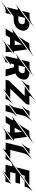

<svg xmlns="http://www.w3.org/2000/svg" viewBox="2188 -3242 1071 5750"><g transform="rotate(90 2723.0 -367.5)"><path d="M754.9 -599.6Q777.8 -543 759.8 -471.7Q745.1 -411.6 710.4 -367.9Q675.8 -324.2 628.2 -295.9Q580.6 -267.6 524.4 -254.2Q468.3 -240.7 410.6 -240.7H365.7Q358.9 -240.7 349.6 -239.3Q340.3 -237.8 332 -234.4L64 -38.1L141.6 -353Q141.6 -357.4 137.9 -364.3Q134.3 -371.1 121.1 -371.1Q115.2 -371.1 107.2 -368.9Q99.1 -366.7 87.9 -361.8Q65.9 -351.6 46.6 -342.5Q27.3 -333.5 12.7 -326.7Q-4.4 -318.8 -18.6 -312L533.2 -717.3Q566.4 -716.8 600.1 -710.9Q633.8 -705.1 663.8 -691.4Q693.8 -677.7 717.8 -655.3Q741.7 -632.8 754.9 -599.6ZM570.8 -473.1Q582.5 -519.5 563 -548.3Q544.4 -575.7 498.5 -576.7H383.8L335.9 -381.8H446.3Q493.2 -381.8 526.1 -404.1Q559.1 -426.3 570.8 -473.1ZM669.4 -852.1 175.3 -489.3 231.9 -717.3H363.8Q376.5 -718.3 393.3 -720.9Q410.2 -723.6 429 -728.5Q447.8 -733.4 468 -740.7Q488.3 -748 507.8 -759.3Q537.6 -775.4 566.4 -791.7Q595.2 -808.1 618.2 -821.8Q645 -837.4 669.4 -852.1ZM-132.3 140.6 281.7 -163.1 241.2 0H137.2Q124.5 2 106 9Q87.4 16.1 65.9 26.1Q44.4 36.1 21.5 48.6Q-1.5 61 -23.4 74.2Q-75.2 104 -132.3 140.6Z M1543.9 -838.9 899.9 -365.7Q913.6 -375.5 927.2 -388.4Q940.9 -401.4 953.1 -414.3Q965.3 -427.2 974.9 -438.5Q984.4 -449.7 989.3 -456.5L1147.9 -709H1148.4L1148.9 -710H1215.8Q1257.8 -710 1303 -720.2Q1348.1 -730.5 1384.8 -751Q1410.6 -764.6 1436.8 -779.1Q1462.9 -793.5 1484.6 -805.7Q1506.3 -817.9 1522.2 -826.7Q1538.1 -835.4 1543.9 -838.9ZM1377 -284.7Q1377.9 -276.9 1379.9 -269.8Q1381.8 -262.7 1385.7 -257.3Q1389.6 -252 1395.5 -248.8Q1401.4 -245.6 1410.2 -245.6Q1421.4 -245.6 1437.7 -251.5Q1454.1 -257.3 1477.5 -271.5L1140.6 -24.4Q1155.8 -36.6 1167.7 -53.5Q1179.7 -70.3 1188.2 -86.4Q1196.8 -102.5 1202.1 -115.2Q1207.5 -127.9 1209.5 -132.8H975.6L901.4 -2.4H704.1L812 -174.3Q827.6 -201.2 829.8 -215.6Q832 -230 818.4 -230Q810.1 -230 790.8 -222.2Q771.5 -214.4 750 -204.3Q728.5 -194.3 709.2 -184.3Q689.9 -174.3 681.2 -169.9L920.4 -346.7L1327.6 -645.5L1376.5 -289.1L1377 -287.1Q1377 -285.2 1377 -284.7ZM1054.7 -271.5H1197.8L1181.2 -493.7ZM1392.1 -174.3 1450.2 -216.8Q1441.4 -207 1431.9 -194.8Q1422.4 -182.6 1414.8 -168.9Q1407.2 -155.3 1403.1 -140.4Q1398.9 -125.5 1400.9 -111.3Q1401.4 -108.9 1401.4 -105L1415.5 -2.4H1243.2Q1236.8 -1.5 1215.8 3.4Q1194.8 8.3 1160.2 23.2Q1125.5 38.1 1077.1 65.2Q1028.8 92.3 967.8 137.2L1214.8 -44.4V-44.9L1392.1 -174.8Z M2189.9 -659.7Q2252 -602.1 2225.6 -497.1Q2207 -421.9 2163.6 -373.3Q2120.1 -324.7 2048.8 -294.4L2102.1 -111.3V-111.8L2134.8 0H1930.7L1862.8 -249.5H1773.9L1751.5 -159.7Q1752 -156.7 1754.2 -153.6Q1756.3 -150.4 1763.7 -150.4Q1769.5 -150.4 1779.8 -153.6Q1790 -156.7 1806.6 -164.1Q1806.2 -164.1 1796.4 -157Q1786.6 -149.9 1771 -138.2Q1755.4 -126.5 1735.1 -111.8Q1714.8 -97.2 1693.8 -82Q1645 -45.9 1582.5 0H1525.4L1608.9 -338.4Q1608.4 -342.8 1604.7 -349.4Q1601.1 -356 1588.4 -356Q1582.5 -356 1574.2 -354Q1565.9 -352.1 1554.7 -347.2Q1532.7 -337.4 1513.4 -328.1Q1494.1 -318.8 1479.5 -312Q1462.9 -303.7 1448.7 -295.9L1631.8 -430.2V-430.7L2021 -716.3Q2043 -715.3 2065.9 -712.4Q2088.9 -709.5 2110.8 -702.9Q2132.8 -696.3 2153.1 -685.8Q2173.3 -675.3 2189.9 -659.7ZM2036.1 -483.9Q2046.9 -527.8 2028.8 -551.8Q2011.2 -576.2 1963.4 -576.2H1855L1809.1 -390.6H1915Q1962.4 -390.6 1993.4 -414.3Q2024.4 -438 2036.1 -483.9ZM2135.7 -835 1642.1 -472.7 1702.6 -716.8H1855.5Q1868.2 -718.3 1884.5 -720.9Q1900.9 -723.6 1919.2 -728.3Q1937.5 -732.9 1956.8 -740Q1976.1 -747.1 1994.6 -756.8Q2014.6 -768.1 2034.9 -779.3Q2055.2 -790.5 2073.7 -800.8Q2092.3 -811 2108.2 -819.8Q2124 -828.6 2135.7 -835ZM1429.7 147.9 1730.5 -73.7 1713.4 0.5Q1680.2 7.3 1636.7 25.9Q1597.7 42.5 1546.6 70.8Q1495.6 99.1 1429.7 147.9Z M2963.9 -216.3Q2940.4 -191.4 2919.4 -168Q2907.2 -153.8 2898.9 -144.3Q2890.6 -134.8 2882.3 -124.8Q2874 -114.7 2866.5 -105.2Q2858.9 -95.7 2853.5 -87.9Q2842.3 -72.8 2835 -57.1Q2827.6 -41.5 2822.8 -28.3Q2817.4 -13.7 2814.5 0.5H2668.5ZM2576.7 -711.9 2244.1 -467.8Q2248 -472.2 2263.2 -489.3Q2278.3 -506.3 2297.4 -528.1Q2316.4 -549.8 2335.4 -572.5Q2354.5 -595.2 2365.7 -611.3Q2377.4 -628.9 2386 -646.5Q2394.5 -664.1 2399.4 -678.2Q2405.8 -694.8 2409.7 -710.4L2410.2 -711.9ZM2506.8 78.1Q2528.3 58.1 2543 42Q2552.2 32.2 2556.4 26.4Q2560.5 20.5 2563 15.1Q2565.4 9.8 2565.2 5.6Q2564.9 1.5 2560.5 0H2235.8L2259.8 -96.2L2720.7 -572.3H2433.1L2856.4 -883.3Q2808.1 -840.3 2774.4 -804.2Q2753.9 -783.2 2743.7 -770Q2733.4 -756.8 2727.1 -745.1Q2720.7 -733.4 2720 -724.4Q2719.2 -715.3 2728 -711.9H2986.8L2963.9 -618.2L2504.9 -139.6H2804.2Z M3123 -524.4 3479.5 -786.1Q3475.1 -781.7 3460 -764.6Q3444.8 -747.6 3425.8 -725.6Q3406.7 -703.6 3387.7 -680.7Q3368.7 -657.7 3357.4 -641.6Q3339.8 -616.7 3330.1 -592.3Q3320.3 -567.9 3316.4 -553.7L3257.8 -317.9L2936 -81.5Q2939 -84.5 2950.2 -96.9Q2961.4 -109.4 2975.3 -125.5Q2989.3 -141.6 3003.2 -158.4Q3017.1 -175.3 3025.4 -187Q3037.6 -204.1 3044.7 -221.7Q3051.8 -239.3 3055.2 -249.5ZM3247.6 -275.9V-275.4L3348.1 -349.1Q3328.1 -327.6 3310.1 -307.6Q3299.3 -295.9 3292.2 -287.6Q3285.2 -279.3 3278.3 -271Q3271.5 -262.7 3264.9 -254.4Q3258.3 -246.1 3253.9 -239.7Q3244.6 -226.6 3238.3 -213.1Q3231.9 -199.7 3228 -188.5Q3223.1 -175.8 3220.7 -164.1H3219.7L3179.7 0H2993.2L3020 -108.4ZM3337.4 -716.3 3002.9 -470.7Q3006.8 -475.1 3022.2 -492.2Q3037.6 -509.3 3056.6 -531Q3075.7 -552.7 3094.7 -575.9Q3113.8 -599.1 3125.5 -615.2Q3137.2 -632.8 3145.8 -650.4Q3154.3 -668 3159.2 -682.6Q3165.5 -699.2 3169.4 -714.8H3169.9L3170.4 -716.3Z M4162.6 -838.9 3518.6 -365.7Q3532.2 -375.5 3545.9 -388.4Q3559.6 -401.4 3571.8 -414.3Q3584 -427.2 3593.5 -438.5Q3603 -449.7 3607.9 -456.5L3766.6 -709H3767.1L3767.6 -710H3834.5Q3876.5 -710 3921.6 -720.2Q3966.8 -730.5 4003.4 -751Q4029.3 -764.6 4055.4 -779.1Q4081.5 -793.5 4103.3 -805.7Q4125 -817.9 4140.9 -826.7Q4156.7 -835.4 4162.6 -838.9ZM3995.6 -284.7Q3996.6 -276.9 3998.5 -269.8Q4000.5 -262.7 4004.4 -257.3Q4008.3 -252 4014.2 -248.8Q4020 -245.6 4028.8 -245.6Q4040 -245.6 4056.4 -251.5Q4072.8 -257.3 4096.2 -271.5L3759.3 -24.4Q3774.4 -36.6 3786.4 -53.5Q3798.3 -70.3 3806.9 -86.4Q3815.4 -102.5 3820.8 -115.2Q3826.2 -127.9 3828.1 -132.8H3594.2L3520 -2.4H3322.8L3430.7 -174.3Q3446.3 -201.2 3448.5 -215.6Q3450.7 -230 3437 -230Q3428.7 -230 3409.4 -222.2Q3390.1 -214.4 3368.7 -204.3Q3347.2 -194.3 3327.9 -184.3Q3308.6 -174.3 3299.8 -169.9L3539.1 -346.7L3946.3 -645.5L3995.1 -289.1L3995.6 -287.1Q3995.6 -285.2 3995.6 -284.7ZM3673.3 -271.5H3816.4L3799.8 -493.7ZM4010.7 -174.3 4068.8 -216.8Q4060.1 -207 4050.5 -194.8Q4041 -182.6 4033.4 -168.9Q4025.9 -155.3 4021.7 -140.4Q4017.6 -125.5 4019.5 -111.3Q4020 -108.9 4020 -105L4034.2 -2.4H3861.8Q3855.5 -1.5 3834.5 3.4Q3813.5 8.3 3778.8 23.2Q3744.1 38.1 3695.8 65.2Q3647.5 92.3 3586.4 137.2L3833.5 -44.4V-44.9L4010.7 -174.8Z M4278.8 95.7Q4281.2 93.3 4288.3 85.7Q4295.4 78.1 4303.7 67.9Q4312 57.6 4320.3 46.4Q4328.6 35.2 4333.7 25.1Q4338.9 15.1 4339.6 8.1Q4340.3 1 4333 -1H4118.2L4247.6 -524.4L4605.5 -787.1Q4601.6 -782.2 4585.9 -765.4Q4570.3 -748.5 4551.3 -726.6Q4532.2 -704.6 4513.4 -681.6Q4494.6 -658.7 4483.4 -642.6Q4471.2 -625 4462.9 -607.4Q4454.6 -589.8 4449.2 -575.7Q4443.4 -558.6 4439.5 -543H4439L4339.8 -141.6H4602.1ZM4463.4 -717.3 4128.9 -471.7Q4132.8 -476.1 4148.4 -493.2Q4164.1 -510.3 4183.1 -532Q4202.1 -553.7 4221.2 -576.7Q4240.2 -599.6 4251.5 -616.2Q4269 -640.6 4278.6 -665.3Q4288.1 -689.9 4292 -704.1L4295.4 -717.3ZM4763.2 -219.7Q4740.2 -194.3 4718.8 -170.4Q4706.5 -156.2 4698.2 -146.7Q4689.9 -137.2 4681.6 -127.2Q4673.3 -117.2 4665.8 -107.7Q4658.2 -98.1 4652.8 -90.3Q4642.1 -74.7 4634.5 -58.8Q4627 -43 4622.1 -30.3Q4616.7 -15.1 4613.3 -1.5V-1H4465.8Z M5087.4 -484.9 4860.4 -317.9 4957.5 -711.4H5395.5L5204.6 -571.3H5108.9ZM4925.8 143.1 5367.2 -180.2Q5359.4 -171.9 5351.6 -160.2Q5343.8 -148.4 5336.9 -135.5Q5330.1 -122.6 5324.7 -109.4Q5319.3 -96.2 5316.4 -85.4L5294.4 2.4H5176.8Q5167 3.4 5150.9 9.8Q5134.8 16.1 5115.2 26.1Q5095.7 36.1 5074.2 48.6Q5052.7 61 5031.7 74.2Q4981.9 105 4925.8 143.1ZM4674.8 -147 5577.6 -810.5Q5550.8 -782.7 5526.4 -750.5Q5511.7 -731.9 5502 -717.5Q5492.2 -703.1 5482.4 -686.3Q5472.7 -669.4 5463.6 -650.9Q5454.6 -632.3 5447.8 -612.8L5437.5 -571.3H5303.2Q5301.3 -570.8 5300.3 -570.8H5299.8Q5293 -570.8 5282 -568.6Q5271 -566.4 5256.3 -554.7Q5245.6 -546.9 5225.3 -531.7Q5205.1 -516.6 5183.8 -500.2Q5162.6 -483.9 5144.8 -470Q5127 -456.1 5120.6 -450.7Q5117.7 -448.7 5114.5 -446Q5111.3 -443.4 5109.1 -440.7Q5106.9 -438 5106.7 -435.5Q5106.4 -433.1 5109.9 -432.1H5351.6L5318.4 -296.9H5041L5001.5 -137.7H5262.2L4950.2 90.8Q4954.1 87.4 4962.6 79.6Q4971.2 71.8 4980.7 62.3Q4990.2 52.7 4999.5 42.5Q5008.8 32.2 5014.6 23.7Q5020.5 15.1 5021 9.3Q5021.5 3.4 5014.2 2.4H4780.8Q4793.9 -50.8 4804.2 -92.3Q4810.5 -117.7 4814.2 -132.6Q4817.9 -147.5 4820.8 -159.7Q4823.7 -171.9 4825.7 -180.2Q4827.6 -188.5 4828.1 -189Q4829.6 -196.3 4826.2 -199.5Q4822.8 -202.6 4815.4 -202.6Q4808.1 -202.6 4798.6 -200.2Q4789.1 -197.8 4777.8 -193.8Q4766.6 -189.9 4754.6 -185.1Q4742.7 -180.2 4731 -174.8Q4704.1 -162.6 4674.8 -147Z"/></g></svg>

Font: Facon
Style: Bold Italic
Weight: 700
Italic angle: -12°
Designer: Google
Version: Version 2.001150; 2014